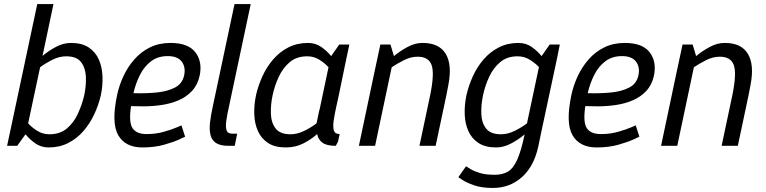

<svg xmlns="http://www.w3.org/2000/svg" viewBox="-20 -720 3784 948"><path d="M396 -250Q406 -297 404 -341Q402 -385 380 -413.5Q358 -442 307 -442Q273 -442 239 -425Q205 -408 178 -388L119 -111Q137 -91 164 -74Q191 -57 224 -57Q276 -57 310 -85.5Q344 -114 364.5 -158.5Q385 -203 396 -250ZM244 -700 190 -444Q221 -470 257 -489Q293 -508 330 -508Q384 -508 417.5 -486Q451 -464 467.5 -427Q484 -390 486 -344Q488 -298 478 -250Q467 -202 445.5 -156Q424 -110 392 -73Q360 -36 317 -14Q274 8 221 8Q183 8 154.5 -12Q126 -32 106 -57L65 0H15L30 -70L164 -700Z M808 -443Q760 -443 726.5 -418Q693 -393 671.5 -351Q650 -309 639 -260Q696 -258 750.5 -263Q805 -268 842.5 -287Q880 -306 889 -347Q898 -388 877.5 -415.5Q857 -443 808 -443ZM876 -101 894 -45Q894 -45 866 -32Q838 -19 790.5 -5.5Q743 8 683 8Q599 8 564 -52Q529 -112 558 -250Q568 -298 589.5 -344Q611 -390 643.5 -427Q676 -464 720.5 -486Q765 -508 822 -508Q909 -508 944.5 -462Q980 -416 966 -347Q956 -301 928 -271Q900 -241 861 -224.5Q822 -208 777.5 -201.5Q733 -195 689 -195L627 -196Q615 -116 634.5 -87Q654 -58 704 -58Q749 -58 788 -69Q827 -80 851.5 -90.5Q876 -101 876 -101Z M1127 -60H1151L1139 0H1108Q1066 0 1045 -15Q1024 -30 1018.5 -57Q1013 -84 1017.5 -119.5Q1022 -155 1031 -196L1138 -700H1218L1111 -196Q1102 -156 1097.5 -125Q1093 -94 1098.5 -77Q1104 -60 1127 -60Z M1497 -442Q1445 -442 1411 -413.5Q1377 -385 1356.5 -341Q1336 -297 1326 -250Q1316 -203 1317.5 -158.5Q1319 -114 1341 -85.5Q1363 -57 1415 -57Q1448 -57 1482.5 -74Q1517 -91 1543 -111L1555 -169Q1557 -175 1559 -184L1602 -388Q1584 -408 1557 -425Q1530 -442 1497 -442ZM1638 0Q1593 0 1572 -15.5Q1551 -31 1546 -58Q1517 -32 1478 -12Q1439 8 1391 8Q1337 8 1303.5 -14Q1270 -36 1253.5 -73Q1237 -110 1235.5 -156Q1234 -202 1244 -250Q1255 -298 1276 -344Q1297 -390 1329 -427Q1361 -464 1404 -486Q1447 -508 1501 -508Q1538 -508 1566.5 -488Q1595 -468 1615 -443L1655 -500H1705L1690 -430L1652 -246L1641 -196Q1632 -156 1627.5 -124.5Q1623 -93 1628.5 -75.5Q1634 -58 1657 -58L1649 -21Z M2131 0H2051L2104 -250Q2126 -358 2111 -399Q2096 -440 2042 -440Q2008 -440 1974.5 -423Q1941 -406 1914 -388L1832 0H1752L1828 -360L1858 -500H1908L1925 -443Q1955 -468 1992 -488Q2029 -508 2066 -508H2067Q2148 -508 2180.5 -454.5Q2213 -401 2194 -302L2184 -250Z M2536 -442Q2484 -442 2450 -413.5Q2416 -385 2395.5 -341Q2375 -297 2365 -250Q2355 -203 2356.5 -158.5Q2358 -114 2380 -85.5Q2402 -57 2454 -57Q2487 -57 2521.5 -74Q2556 -91 2582 -111L2641 -389Q2623 -408 2596 -425Q2569 -442 2536 -442ZM2281 101Q2289 106 2305.5 116Q2322 126 2350.5 134.5Q2379 143 2422 143Q2461 143 2487.5 127.5Q2514 112 2533.5 69Q2553 26 2570 -55V-56Q2540 -31 2503.5 -11.5Q2467 8 2430 8Q2376 8 2342.5 -14Q2309 -36 2292.5 -73Q2276 -110 2274.5 -156Q2273 -202 2283 -250Q2294 -298 2315 -344Q2336 -390 2368 -427Q2400 -464 2443 -486Q2486 -508 2540 -508Q2577 -508 2605.5 -488Q2634 -468 2654 -443L2694 -500H2744L2730 -430L2653 -70L2638 2Q2617 101 2557 154.5Q2497 208 2414 208H2413Q2357 208 2319.5 194.5Q2282 181 2262.5 168Q2243 155 2243 155Z M3051 -443Q3003 -443 2969.5 -418Q2936 -393 2914.5 -351Q2893 -309 2882 -260Q2939 -258 2993.5 -263Q3048 -268 3085.5 -287Q3123 -306 3132 -347Q3141 -388 3120.5 -415.5Q3100 -443 3051 -443ZM3119 -101 3137 -45Q3137 -45 3109 -32Q3081 -19 3033.5 -5.5Q2986 8 2926 8Q2842 8 2807 -52Q2772 -112 2801 -250Q2811 -298 2832.5 -344Q2854 -390 2886.5 -427Q2919 -464 2963.5 -486Q3008 -508 3065 -508Q3152 -508 3187.5 -462Q3223 -416 3209 -347Q3199 -301 3171 -271Q3143 -241 3104 -224.5Q3065 -208 3020.5 -201.5Q2976 -195 2932 -195L2870 -196Q2858 -116 2877.5 -87Q2897 -58 2947 -58Q2992 -58 3031 -69Q3070 -80 3094.5 -90.5Q3119 -101 3119 -101Z M3623 0H3543L3596 -250Q3618 -358 3603 -399Q3588 -440 3534 -440Q3500 -440 3466.5 -423Q3433 -406 3406 -388L3324 0H3244L3320 -360L3350 -500H3400L3417 -443Q3447 -468 3484 -488Q3521 -508 3558 -508H3559Q3640 -508 3672.5 -454.5Q3705 -401 3686 -302L3676 -250Z"/></svg>

Font: Epunda Sans
Style: Italic
Weight: 400
Italic angle: -12.0243°
Designer: Simon Atzbach
Foundry: typofactur
Version: Version 2.204; ttfautohint (v1.8.4.7-5d5b)